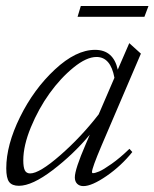

<svg xmlns="http://www.w3.org/2000/svg" viewBox="-20 -612 518 644"><path d="M240.2 -555.7 251 -591.8H478L464.4 -555.7ZM43.5 11.2Q20.5 11.2 10.7 -1.7Q1 -14.6 1 -47.4Q1 -125.5 47.1 -219.2Q93.3 -313 164.1 -378.9Q234.9 -444.8 298.8 -444.8Q360.4 -444.8 375 -378.4L413.6 -467.3L452.6 -432.1L320.3 -123Q288.6 -48.3 288.6 -35.2Q288.6 -31.2 292 -31.2Q298.8 -31.2 312.5 -36.9Q326.2 -42.5 354.2 -62.3Q382.3 -82 414.1 -112.8L423.8 -102.1Q386.7 -55.7 337.4 -21.7Q288.1 12.2 259.8 12.2Q246.6 12.2 238.8 4.4Q231 -3.4 231 -17.1Q231 -43.9 267.6 -128.4L281.2 -160.2Q226.6 -94.7 157.2 -41.7Q87.9 11.2 43.5 11.2ZM58.1 -74.2Q58.1 -51.3 63.2 -40.8Q68.4 -30.3 81.1 -30.3Q112.3 -30.3 182.1 -91.3Q252 -152.3 311 -228.5L363.8 -351.1Q351.1 -420.9 303.7 -420.9Q270 -420.9 226.6 -385.5Q183.1 -350.1 146.2 -298.8Q109.4 -247.6 83.7 -185.5Q58.1 -123.5 58.1 -74.2Z"/></svg>

Font: Elstob Light
Style: Italic
Weight: 300
Italic angle: -20°
Designer: Peter S. Baker
Version: Version 1.015